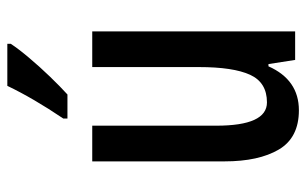

<svg xmlns="http://www.w3.org/2000/svg" viewBox="-172 -634 816 511"><g transform="rotate(-90 235.5 -378.0)"><path d="M408 -540V0H332L321 -71H315Q279 10 198 10Q125 10 93.5 -43.5Q62 -97 62 -188V-540H157V-210Q157 -75 219 -75Q272 -75 292.5 -120Q313 -165 313 -256V-540ZM375 -757Q362 -737 338 -708.5Q314 -680 287.5 -652.5Q261 -625 240 -606H176V-617Q230 -697 263 -766H375Z"/></g></svg>

Font: Noto Sans Telugu ExtraCondensed Medium
Style: Regular
Weight: 500
Width: 2
Designer: Jelle Bosma - Monotype Design Team
Foundry: Monotype Imaging Inc.
Version: Version 2.005; ttfautohint (v1.8.4.7-5d5b)